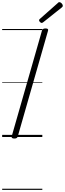

<svg xmlns="http://www.w3.org/2000/svg" viewBox="-20 -1266 600 1774"><path d="M112 14Q98 14 91.5 9Q85 4 88 -6L368 -984Q371 -994 378.5 -998.5Q386 -1003 401 -1003Q415 -1003 421 -998.5Q427 -994 424 -983L144 -5Q141 4 134.5 9Q128 14 112 14ZM366 -1054Q358 -1054 349.5 -1062.5Q341 -1071 341 -1078Q341 -1081 342 -1084Q343 -1087 347 -1090L513 -1237Q517 -1241 520 -1243.5Q523 -1246 528 -1246Q535 -1246 542.5 -1241Q550 -1236 555 -1228Q560 -1220 560 -1214Q560 -1209 559 -1206Q558 -1203 552 -1198L380 -1061Q375 -1058 372 -1056Q369 -1054 366 -1054ZM0 478H371V488H0ZM0 -20H371V0H0ZM0 -505H371V-500H0ZM0 -998H371V-988H0Z"/></svg>

Font: Playwrite AU SA Guides
Style: Regular
Weight: 400
Designer: Veronika Burian, José Scaglione
Foundry: TypeTogether
Version: Version 1.003